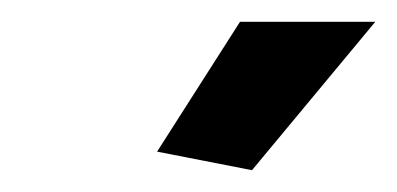

<svg xmlns="http://www.w3.org/2000/svg" viewBox="-20 -750 364 176"><path d="M211 -594 124 -611 200 -730H324Z"/></svg>

Font: Raleway
Style: Bold Italic
Weight: 700
Italic angle: -12°
Designer: Matt McInerney, Pablo Impallari, Rodrigo Fuenzalida
Foundry: Matt McInerney, Pablo Impallari, Rodrigo Fuenzalida
Version: Version 4.101;RELEASE